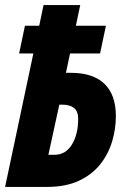

<svg xmlns="http://www.w3.org/2000/svg" viewBox="-23 -734 505 754"><path d="M-3 0 108 -524H52L75 -633H131L148 -714H292L275 -633H393L370 -524H252L236 -448H256Q342 -448 387 -405Q432 -362 432 -278Q432 -227 417 -177.5Q402 -128 370 -88Q338 -48 286.5 -24Q235 0 162 0ZM190 -126Q235 -126 259.5 -166.5Q284 -207 284 -267Q284 -297 267.5 -310Q251 -323 222 -323H210L167 -126Z"/></svg>

Font: Noto Sans ExtraCondensed ExtraBold
Style: Italic
Weight: 800
Width: 2
Italic angle: -12°
Designer: Monotype Design Team
Foundry: Monotype Imaging Inc.
Version: Version 2.013; ttfautohint (v1.8.4.7-5d5b)